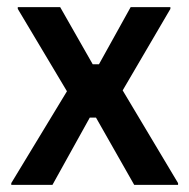

<svg xmlns="http://www.w3.org/2000/svg" viewBox="-20 -520 532 540"><path d="M127.5 0 232.5 -189.2H250L357.5 0H480.8V-5L325 -265.8L459.2 -495V-500H347.5L258.3 -339.2H240.8L149.2 -500H30V-495L168.3 -263.3L11.7 -5V0Z"/></svg>

Font: Familjen Grotesk Medium
Style: Regular
Weight: 500
Designer: Anders Wikstroem, Jonas Baeckman, Matilda Gysing, Kristian Moeller
Foundry: Familjen STHLM AB
Version: Version 2.000